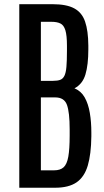

<svg xmlns="http://www.w3.org/2000/svg" viewBox="-20 -879 488 899"><path d="M70.3 0H238.3C280.6 0 314 -8.4 338.4 -25.1C362.8 -41.9 380.3 -68 390.9 -103.5C401.4 -139 407.1 -184.7 407.7 -240.7V-258.8C407.7 -291.3 405.4 -321.8 400.6 -350.1C395.9 -378.4 387.9 -402.7 376.5 -422.9C365.1 -443 349.1 -457.2 328.6 -465.3C354 -478.7 371.2 -500.4 380.1 -530.5C389.1 -560.6 393.6 -599.6 393.6 -647.5V-666C393.2 -712.2 388.2 -749.5 378.4 -777.8C368.7 -806.2 351.7 -826.8 327.6 -839.8C303.5 -852.9 269.5 -859.4 225.6 -859.4H70.3ZM171.4 -81.5V-422.9H238.8C266.8 -422.9 285 -411.2 293.5 -387.9C301.9 -364.7 306.2 -326.5 306.2 -273.4V-243.7C306.2 -201.7 304 -168.9 299.8 -145.3C295.6 -121.7 288.2 -105.1 277.8 -95.7C267.4 -86.3 252.6 -81.5 233.4 -81.5ZM171.4 -500.5V-776.9H221.2C238.4 -776.9 252.4 -774.3 262.9 -769C273.5 -763.8 281.2 -753.3 286.1 -737.3C291 -721.4 293.5 -697.1 293.5 -664.6V-640.6C293.5 -609.4 292.6 -584.5 291 -565.9C289.4 -547.4 286.2 -533.4 281.5 -523.9C276.8 -514.5 270.2 -508.2 261.7 -505.1C253.3 -502 242.2 -500.5 228.5 -500.5Z"/></svg>

Font: Antonio
Style: Regular
Weight: 400
Designer: Vernon Adams
Foundry: Vernon Adams
Version: Version 1.002